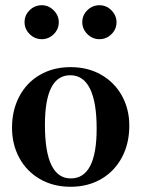

<svg xmlns="http://www.w3.org/2000/svg" viewBox="-20 -707 541 735"><path d="M26 -218Q26 -285 54 -338Q82 -391 133 -420.5Q184 -450 250 -450Q317 -450 368 -420.5Q419 -391 447 -340Q475 -289 475 -226Q475 -158 447 -105Q419 -52 368 -22Q317 8 250 8Q184 8 133 -21.5Q82 -51 54 -102.5Q26 -154 26 -218ZM350 -215Q350 -316 324.5 -367.5Q299 -419 249 -419Q152 -419 152 -229Q152 -24 251 -24Q350 -24 350 -215ZM74 -622Q74 -649 93.5 -668Q113 -687 140 -687Q166 -687 185.5 -667.5Q205 -648 205 -622Q205 -595 185.5 -576Q166 -557 140 -557Q113 -557 93.5 -576.5Q74 -596 74 -622ZM295 -622Q295 -649 314.5 -668Q334 -687 361 -687Q387 -687 406.5 -667.5Q426 -648 426 -622Q426 -595 406.5 -576Q387 -557 361 -557Q334 -557 314.5 -576.5Q295 -596 295 -622Z"/></svg>

Font: Ibarra Real Nova
Style: Bold
Weight: 700
Designer: Jose Maria Ribagorda & Octavio Pardo
Foundry: Jose Maria Ribagorda
Version: Version 1.014